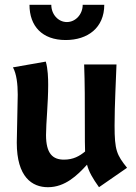

<svg xmlns="http://www.w3.org/2000/svg" viewBox="-20 -769 569 801"><path d="M510 -69C467 -123 458 -142 458 -245C458 -334 464 -437 466 -500H331C334 -421 334 -351 334 -229C334 -191 334 -161 335 -137C312 -118 286 -103 247 -103C200 -103 172 -128 172 -206C172 -255 181 -339 181 -415C181 -441 180 -482 171 -512L34 -488C49 -461 54 -418 54 -374C54 -334 50 -210 50 -174C50 -30 114 12 180 12C252 12 303 -38 343 -82C351 -52 366 -26 393 12ZM325 -749C325 -709 295 -677 259 -677C223 -677 194 -709 194 -749H103C103 -660 156 -602 254 -602C346 -602 415 -653 415 -749Z"/></svg>

Font: CantoraOne
Style: Regular
Weight: 400
Designer: Pablo Impallari, Rodrigo Fuenzalida
Foundry: Pablo Impallari
Version: Version 1.001